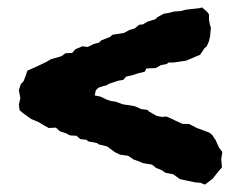

<svg xmlns="http://www.w3.org/2000/svg" viewBox="-20 -504 640 519"><path d="M545 -146 553 -140 563 -125 572 -105 581 -93 578 -74 580 -52 566 -35 555 -21 534 -5 521 -10 508 -11 479 -17 466 -20 455 -28 448 -33 427 -37 417 -44 402 -50 391 -59 367 -63 352 -69 341 -73 326 -83 304 -86 290 -93 282 -99 270 -108 246 -114 243 -117 218 -122 214 -126 197 -128 187 -137 169 -138 158 -144 142 -149 131 -159 112 -158 99 -165 84 -174 63 -183 44 -197 33 -206 31 -221 35 -239 31 -260 36 -276 44 -285 50 -301 54 -313 81 -325 106 -337 118 -344 125 -346 146 -352 157 -360 175 -361 184 -371 203 -379 217 -377 233 -385 248 -389 254 -395 277 -404 284 -410 315 -415 330 -423 344 -427 356 -437 366 -438 380 -446 400 -452 406 -458 423 -467 436 -469 451 -473 468 -474 484 -478 520 -482 526 -484 540 -472 545 -465V-451L547 -439L550 -429L548 -407L545 -393L539 -379L533 -374L521 -356L509 -351L483 -340L449 -335H435L431 -331L415 -328L401 -320L376 -319L371 -310L354 -306L335 -300L321 -297L313 -288L300 -286L276 -278L263 -271L265 -273L246 -267L239 -260L236 -246L251 -243L268 -235L280 -231L293 -229L312 -222L333 -219L344 -217L362 -209L379 -207L382 -203L403 -191L417 -188L430 -189L446 -182L454 -178L474 -169H491L512 -158Z"/></svg>

Font: Winky Rough ExtraBold
Style: Regular
Weight: 800
Designer: Simon Atzbach
Foundry: typofactur
Version: Version 1.206; ttfautohint (v1.8.4.7-5d5b)